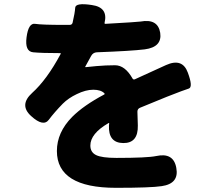

<svg xmlns="http://www.w3.org/2000/svg" viewBox="-20 -832 1040 918"><path d="M534 66Q252 66 252 -110Q252 -199 325 -273Q380 -328 478 -380Q482 -382 479 -386Q462 -403 426 -403Q390 -403 347 -382Q307 -363 280 -336Q240 -295 213.5 -259.5Q187 -224 129 -277Q70 -330 134 -388Q204 -451 270 -574Q272 -578 267 -578Q179 -578 138.5 -582Q98 -586 107 -654Q116 -723 148 -718Q180 -713 285 -713H313Q324 -713 327 -723Q338 -770 339.5 -795Q341 -820 419 -808Q498 -797 480 -723Q479 -718 484 -718Q642 -727 652 -729Q735 -744 746 -675Q756 -607 672 -596Q606 -588 443 -582Q425 -581 416 -565L388 -514Q386 -510 391 -511L441 -516Q485 -520 530 -520Q578 -520 614 -456Q618 -450 625 -453L774 -521Q852 -556 878 -485Q904 -415 882.5 -408.5Q861 -402 777 -369L650 -317Q637 -312 637 -298L639 -232Q641 -147 569 -148Q497 -149 501 -233L502 -241Q502 -246 498 -243Q412 -193 412 -136Q412 -104 439.5 -90.5Q467 -77 537 -77Q684 -77 727 -86Q810 -104 823 -29Q837 46 753 58Q701 66 534 66Z"/></svg>

Font: Resource Han Rounded KR Heavy
Style: Regular
Weight: 900
Designer: Cyano Hao (round all glyphs); Ryoko NISHIZUKA 西塚涼子 (kana, bopomofo & ideographs); Paul D. Hunt (Latin, Greek & Cyrillic)
Foundry: Cyano Hao
Version: 0.990